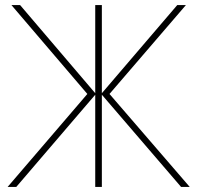

<svg xmlns="http://www.w3.org/2000/svg" viewBox="-20 -734 776 754"><path d="M25 -714H59L354 -368V-714H380V-368L676 -714H710L410 -365L725 0H691L380 -362V0H354V-362L44 0H10L323 -365Z"/></svg>

Font: Noto Sans UI Thin
Style: Regular
Weight: 250
Designer: Monotype Design Team
Foundry: Monotype Imaging Inc.
Version: Version 1.001